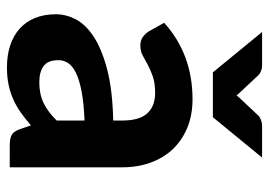

<svg xmlns="http://www.w3.org/2000/svg" viewBox="-131 -635 774 552"><g transform="rotate(90 256.0 -359.0)"><path d="M21 0ZM398 0Q378.5 0 368.2 -5.5Q358 -11 351.5 -28.5L340.5 -61Q321 -44 302.8 -31.2Q284.5 -18.5 264.8 -9.8Q245 -1 222.8 3.5Q200.5 8 173.5 8Q139.5 8 111.5 -1Q83.5 -10 63.2 -27.8Q43 -45.5 32 -72Q21 -98.5 21 -133Q21 -161.5 35.5 -189.8Q50 -218 85.2 -241.2Q120.5 -264.5 179.2 -280Q238 -295.5 326.5 -297.5V-324Q326.5 -372.5 306 -395.2Q285.5 -418 247 -418Q218.5 -418 199.5 -411.2Q180.5 -404.5 166.2 -396.8Q152 -389 139.5 -382.2Q127 -375.5 110.5 -375.5Q96 -375.5 86.2 -382.8Q76.5 -390 70 -400L45.5 -444Q91 -485 146 -505.2Q201 -525.5 265 -525.5Q311 -525.5 347.2 -510.5Q383.5 -495.5 408.8 -468.8Q434 -442 447.5 -405Q461 -368 461 -324V0ZM216.5 -85Q250.5 -85 276 -97.2Q301.5 -109.5 326.5 -135V-215Q276 -213 242.5 -206.5Q209 -200 189.2 -190.2Q169.5 -180.5 161.2 -167.8Q153 -155 153 -140Q153 -110 169.8 -97.5Q186.5 -85 216.5 -85ZM72 -725.5H167.5Q176 -725.5 183.2 -722.8Q190.5 -720 194.5 -716.5L242.5 -665.5Q245 -662.5 248.2 -659.2Q251.5 -656 254.5 -652Q257 -656 260 -659.2Q263 -662.5 266 -665.5L314 -716.5Q318 -719.5 325.5 -722.5Q333 -725.5 341 -725.5H433L317 -584H188Z"/></g></svg>

Font: Lato Heavy
Style: Regular
Weight: 800
Designer: Lukasz Dziedzic
Foundry: tyPoland Lukasz Dziedzic
Version: Version 2.007; 2014-02-27